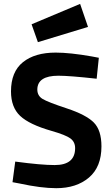

<svg xmlns="http://www.w3.org/2000/svg" viewBox="-20 -965 584 997"><path d="M144 -838.9 396 -944.8 437 -825.2 176.8 -746.1ZM283.2 -571.8Q174.3 -571.8 173.8 -500Q173.8 -467.8 201.2 -451.2Q228.5 -434.6 327.6 -401.9Q426.8 -369.1 466.8 -329.1Q506.8 -289.1 506.8 -205.1Q506.8 -98.1 441.9 -43Q377 12.2 272 12.2Q193.8 12.2 81.1 -12.2L44.9 -19L59.1 -126Q192.9 -107.9 264.2 -107.9Q370.1 -107.9 370.1 -195.8Q370.1 -228 345.7 -246.1Q321.3 -264.2 248 -285.2Q131.8 -318.4 84.5 -363.3Q37.1 -408.2 37.1 -490.2Q37.1 -592.3 99.1 -642.1Q161.1 -691.9 269 -691.9Q343.3 -691.9 457 -671.9L493.2 -665L481.9 -556.2Q341.3 -571.8 283.2 -571.8Z"/></svg>

Font: TitilliumWeb-Bold
Style: Bold
Weight: 700
Version: Version 1.001;PS 57.000;hotconv 1.0.70;makeotf.lib2.5.55311